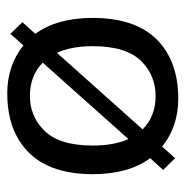

<svg xmlns="http://www.w3.org/2000/svg" viewBox="-11 -496 516 534"><g transform="rotate(90 247.0 -229.0)"><path d="M29.8 -229Q29.8 -377 125 -434.6Q177.2 -466.8 254.6 -466.8Q332 -466.8 387.7 -421.9L419.9 -458L452.6 -424.8L419.9 -388.7Q464.4 -328.6 464.4 -229Q464.4 -81.1 369.1 -23.4Q316.9 8.8 239.5 8.8Q162.1 8.8 106.4 -36.1L74.2 0L41.5 -33.2L74.2 -69.3Q29.8 -129.4 29.8 -229ZM366.7 -328.1 154.3 -89.8Q190.4 -54.2 247.1 -54.2Q301.8 -54.2 340.8 -91.8Q384.8 -133.3 384.8 -229Q384.8 -288.1 366.7 -328.1ZM339.8 -367.7Q303.7 -403.8 247.1 -403.8Q191.9 -403.8 152.3 -366.2Q108.4 -324.2 108.4 -229Q108.4 -169.9 127 -129.4Z"/></g></svg>

Font: Molengo
Style: Regular
Weight: 400
Designer: moyogo
Foundry: moyogo
Version: Version 0.11; ttfautohint (v0.8) -G 32 -r 16 -x